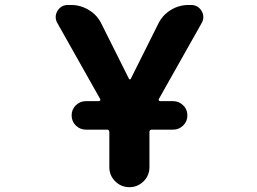

<svg xmlns="http://www.w3.org/2000/svg" viewBox="-20 -776 1040 776"><path d="M421.9 -100.6V-242.2Q421.9 -252 412.1 -252H327.1Q303.7 -252 286.6 -268.6Q269.5 -285.2 269.5 -309.6Q269.5 -334 286.6 -350.6Q303.7 -367.2 327.1 -367.2H379.9Q382.8 -367.2 384.8 -370.1Q386.7 -373 384.8 -376L211.9 -682.6Q205.1 -694.3 205.1 -707Q205.1 -719.7 211.9 -731.4Q226.6 -755.9 254.9 -755.9H267.6Q305.7 -755.9 339.4 -735.4Q373 -714.8 389.6 -680.7L501 -458Q502 -455.1 504.9 -455.1Q507.8 -455.1 508.8 -458L620.1 -680.7Q636.7 -714.8 669.9 -735.4Q703.1 -755.9 742.2 -755.9H752Q780.3 -755.9 794.9 -731.4Q801.8 -719.7 801.8 -707Q801.8 -694.3 794.9 -682.6L622.1 -376Q620.1 -373 622.1 -370.1Q624 -367.2 627 -367.2H679.7Q703.1 -367.2 720.2 -350.6Q737.3 -334 737.3 -309.6Q737.3 -285.2 720.2 -268.6Q703.1 -252 679.7 -252H593.8Q584 -252 584 -242.2V-100.6Q584 -66.4 560.1 -43Q536.1 -19.5 502.9 -19.5Q469.7 -19.5 445.8 -43Q421.9 -66.4 421.9 -100.6Z"/></svg>

Font: Rounded-X Mgen+ 1mn bold
Style: Bold
Weight: 700
Designer: [Source Han Sans]
Ryoko NISHIZUKA  (kana & ideographs); Paul D. Hunt (Latin, Greek & Cyrillic); Wenlong ZHANG  (bopomofo
Version: Version 1.059.20150602